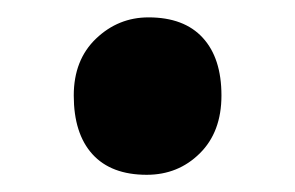

<svg xmlns="http://www.w3.org/2000/svg" viewBox="-20 -188 340 221"><path d="M150.9 -168Q191.9 -168 213.4 -144.5Q234.9 -121.1 234.9 -78.1Q234.9 -36.1 210 -11.5Q185.1 13.2 148.9 13.2Q107.9 13.2 86.4 -10.5Q64.9 -34.2 64.9 -78.1Q64.9 -119.1 90.6 -143.6Q116.2 -168 150.9 -168Z"/></svg>

Font: Kadwa
Style: Regular
Weight: 400
Designer: Sol Matas
Foundry: Sol Matas
Version: Version 1.000;PS 001.000;hotconv 1.0.70;makeotf.lib2.5.58329